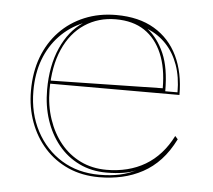

<svg xmlns="http://www.w3.org/2000/svg" viewBox="-44 -562 691 624"><g transform="rotate(5 302.0 -250.0)"><path d="M311 -515Q385 -515 435.5 -485Q486 -455 512 -401Q538 -347 538 -274H116V-284L482 -291Q482 -357 462 -404Q442 -451 404.5 -476Q367 -501 311 -501Q254 -501 209.5 -471.5Q165 -442 140.5 -386.5Q116 -331 116 -254Q116 -203 131 -158.5Q146 -114 173 -81Q200 -48 238 -29.5Q276 -11 323 -11Q358 -11 390 -19Q422 -27 449 -43Q476 -59 498 -83.5Q520 -108 536 -140L545 -130Q525 -90 499.5 -62.5Q474 -35 442.5 -18Q411 -1 375.5 7Q340 15 301 15Q245 15 200 -5Q155 -25 123 -60.5Q91 -96 73.5 -143.5Q56 -191 56 -246Q56 -307 74.5 -356Q93 -405 127 -440.5Q161 -476 208 -495.5Q255 -515 311 -515ZM64 -246Q64 -173 94.5 -115.5Q125 -58 178 -25.5Q231 7 301 7Q338 7 367.5 0.5Q397 -6 420 -18Q403 -10 378 -6Q353 -2 323 -2Q274 -2 234 -21.5Q194 -41 166 -75.5Q138 -110 123 -155.5Q108 -201 108 -254Q108 -332 134 -390.5Q160 -449 205 -479Q162 -461 130 -427.5Q98 -394 81 -348.5Q64 -303 64 -246ZM491 -282H531Q531 -332 517 -371Q503 -410 477.5 -437Q452 -464 416 -479Q450 -452 470.5 -405Q491 -358 491 -282Z"/></g></svg>

Font: Kalnia Glaze Thin Light
Style: Regular
Weight: 300
Version: Version 1.110